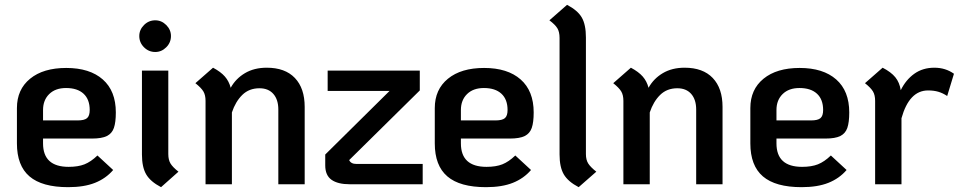

<svg xmlns="http://www.w3.org/2000/svg" viewBox="-20 -762 3970 794"><path d="M383 -119 448 -59Q418 -24 373 -6Q328 12 262 12Q154 12 102 -32.5Q50 -77 50 -169V-315Q50 -392 104.5 -436.5Q159 -481 254 -481Q351 -481 405 -433.5Q459 -386 459 -297Q459 -256 451 -233Q443 -210 422 -199.5Q401 -189 360 -189H158V-169Q158 -72 264 -72Q303 -72 329.5 -82.5Q356 -93 383 -119ZM158 -307V-264H301Q329 -264 340 -273.5Q351 -283 351 -307Q351 -351 325.5 -374.5Q300 -398 253 -398Q209 -398 183.5 -373Q158 -348 158 -307Z M556 -613Q556 -639 575.5 -658.5Q595 -678 622 -678Q648 -678 667.5 -658.5Q687 -639 687 -613Q687 -586 667.5 -566.5Q648 -547 622 -547Q595 -547 575.5 -566.5Q556 -586 556 -613ZM567 -123V-470H676V-125Q676 -101 685 -86Q694 -71 718 -52L646 12Q602 -11 584.5 -41Q567 -71 567 -123Z M1240 -320V0H1131V-309Q1131 -350 1110.5 -373.5Q1090 -397 1053 -397Q1010 -397 982 -369.5Q954 -342 939 -297V0H830V-345Q830 -369 821 -384Q812 -399 788 -418L861 -482Q893 -465 910 -445.5Q927 -426 934 -399Q955 -437 993 -459.5Q1031 -482 1083 -482Q1159 -482 1199.5 -439.5Q1240 -397 1240 -320Z M1728 -84V0H1427Q1377 0 1351 -18.5Q1325 -37 1325 -78V-123L1591 -386H1335V-470H1716V-388L1424 -100Q1431 -84 1454 -84Z M2111 -119 2176 -59Q2146 -24 2101 -6Q2056 12 1990 12Q1882 12 1830 -32.5Q1778 -77 1778 -169V-315Q1778 -392 1832.5 -436.5Q1887 -481 1982 -481Q2079 -481 2133 -433.5Q2187 -386 2187 -297Q2187 -256 2179 -233Q2171 -210 2150 -199.5Q2129 -189 2088 -189H1886V-169Q1886 -72 1992 -72Q2031 -72 2057.5 -82.5Q2084 -93 2111 -119ZM1886 -307V-264H2029Q2057 -264 2068 -273.5Q2079 -283 2079 -307Q2079 -351 2053.5 -374.5Q2028 -398 1981 -398Q1937 -398 1911.5 -373Q1886 -348 1886 -307Z M2294 -123V-605Q2294 -630 2285 -645Q2276 -660 2252 -678L2325 -742Q2369 -719 2386 -689.5Q2403 -660 2403 -607V-125Q2403 -101 2412.5 -86Q2422 -71 2446 -52L2373 12Q2329 -11 2311.5 -41Q2294 -71 2294 -123Z M2968 -320V0H2859V-309Q2859 -350 2838.5 -373.5Q2818 -397 2781 -397Q2738 -397 2710 -369.5Q2682 -342 2667 -297V0H2558V-345Q2558 -369 2549 -384Q2540 -399 2516 -418L2589 -482Q2621 -465 2638 -445.5Q2655 -426 2662 -399Q2683 -437 2721 -459.5Q2759 -482 2811 -482Q2887 -482 2927.5 -439.5Q2968 -397 2968 -320Z M3416 -119 3481 -59Q3451 -24 3406 -6Q3361 12 3295 12Q3187 12 3135 -32.5Q3083 -77 3083 -169V-315Q3083 -392 3137.5 -436.5Q3192 -481 3287 -481Q3384 -481 3438 -433.5Q3492 -386 3492 -297Q3492 -256 3484 -233Q3476 -210 3455 -199.5Q3434 -189 3393 -189H3191V-169Q3191 -72 3297 -72Q3336 -72 3362.5 -82.5Q3389 -93 3416 -119ZM3191 -307V-264H3334Q3362 -264 3373 -273.5Q3384 -283 3384 -307Q3384 -351 3358.5 -374.5Q3333 -398 3286 -398Q3242 -398 3216.5 -373Q3191 -348 3191 -307Z M3925 -457 3897 -365Q3879 -377 3860.5 -382.5Q3842 -388 3818 -388Q3740 -388 3708 -273V0H3599V-345Q3599 -369 3590 -384Q3581 -399 3557 -418L3630 -482Q3665 -464 3682.5 -442.5Q3700 -421 3705 -389Q3726 -432 3761 -457Q3796 -482 3844 -482Q3890 -482 3925 -457Z"/></svg>

Font: KoHo SemiBold
Style: Regular
Weight: 600
Designer: Cadson Demak & Katatrad Team
Foundry: Cadson Demak Co.,Ltd.
Version: Version 1.000; ttfautohint (v1.6)